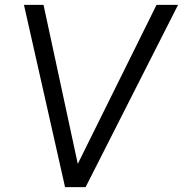

<svg xmlns="http://www.w3.org/2000/svg" viewBox="-20 -765 748 785"><path d="M330 0 708 -745H620L298 -95L158 -745H78L246 0Z"/></svg>

Font: Plus Jakarta Sans
Style: Italic
Weight: 400
Italic angle: -8°
Designer: Gumpita Rahayu
Foundry: Tokotype
Version: Version 2.071;gftools[0.9.30]